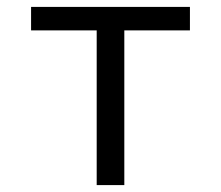

<svg xmlns="http://www.w3.org/2000/svg" viewBox="-20 -536 640 556"><path d="M260 -448H70V-516H530V-448H340V0H260Z"/></svg>

Font: IBM Plex Mono
Style: Regular
Weight: 400
Monospace: yes
Designer: Mike Abbink, Paul van der Laan, Pieter van Rosmalen
Foundry: Bold Monday
Version: Version 2.3